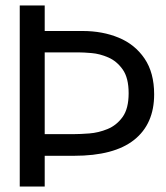

<svg xmlns="http://www.w3.org/2000/svg" viewBox="-20 -680 604 700"><path d="M52 0V-660H143V-567H281Q354 -567 413 -542.5Q472 -518 507 -466.5Q542 -415 542 -336Q542 -228 469 -170Q396 -112 250 -112H143V0ZM267 -489H143V-191H250Q272 -191 305.5 -193.5Q339 -196 372 -209.5Q405 -223 427 -253.5Q449 -284 449 -340Q449 -396 427.5 -426.5Q406 -457 375 -470.5Q344 -484 314 -486.5Q284 -489 267 -489Z"/></svg>

Font: Bricolage Grotesque 48pt
Style: Regular
Weight: 400
Designer: Mathieu Triay
Foundry: Atelier Triay
Version: Version 1.000; ttfautohint (v1.8.4.7-5d5b);gftools[0.9.32]